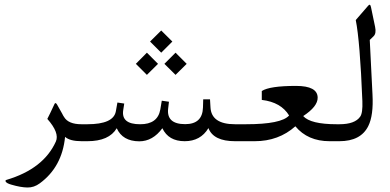

<svg xmlns="http://www.w3.org/2000/svg" viewBox="-20 -606 1673 824"><path d="M330.1 0Q280.3 0 259.3 -18.6Q246.6 110.4 150.9 180.7Q126 199.2 97.7 198.7Q68.4 198.2 28.8 186.5Q8.3 180.7 4.4 173.3Q1.5 168 7.8 166Q167 118.7 219.7 1.5Q236.3 -35.6 183.1 -95.7Q192.9 -114.3 213.9 -159.7Q217.8 -168.5 224.6 -157.7Q234.9 -140.6 246.6 -118.7Q250.5 -110.4 254.9 -104Q273.4 -72.8 329.6 -72.8H338.9Q353 -72.8 353 -37.1V-34.7Q353 0 338.9 0Z M733.4 -379.9 781.2 -332 733.4 -284.7 685.5 -332ZM610.4 -379.9 658.2 -332 610.4 -284.7 563 -332ZM671.9 -475.1 719.7 -427.7 671.9 -379.9 624 -427.7ZM988.8 0Q896 0 874.5 -56.2Q840.8 0 772.5 0Q703.1 0 676.8 -55.7Q635.7 0.5 577.6 0.5Q505.9 0 481 -55.7Q448.2 0 355 0H335Q306.2 0 306.2 -34.2V-38.1Q306.2 -72.8 335 -72.8H355Q466.8 -72.8 477.1 -127.9L483.9 -166L513.2 -161.6L508.8 -133.3Q499.5 -72.8 581.1 -72.8Q656.7 -72.3 668 -136.2L674.3 -173.8L705.1 -169.4L701.7 -140.6Q693.4 -73.2 774.9 -73.2Q849.1 -73.2 851.1 -145L852.1 -179.7H881.3L883.3 -146Q886.7 -72.8 988.8 -72.8H1013.2Q1027.3 -72.8 1027.3 -37.1V-34.7Q1027.3 0 1013.2 0Z M1394.5 0Q1300.8 0 1247.6 -64Q1175.8 0 1073.2 0H1008.8Q980 0 980 -34.2V-38.1Q980 -72.8 1008.8 -72.8H1035.2Q1187.5 -72.8 1220.7 -110.4Q1186 -167.5 1103.5 -177.2V-215.3Q1136.7 -237.3 1250.5 -237.3Q1342.8 -237.3 1343.3 -187Q1343.8 -148.9 1281.2 -107.9Q1312.5 -72.8 1425.3 -72.8H1432.6Q1446.8 -72.8 1446.8 -37.1V-34.7Q1446.8 0 1432.6 0Z M1436.5 0Q1436.5 0 1428.7 0Q1399.9 0 1399.9 -34.2V-38.1Q1399.9 -72.8 1428.7 -72.8H1436.5Q1503.4 -72.8 1525.9 -105.5Q1537.1 -121.1 1535.2 -171.9Q1524.9 -429.7 1506.8 -520L1560.1 -581.5Q1568.8 -592.3 1572.3 -574.7L1589.8 -490.7Q1595.7 -462.9 1583.5 -450.7L1566.9 -434.6L1578.6 -200.7Q1583.5 -110.8 1560.5 -64.9Q1528.3 0 1436.5 0Z"/></svg>

Font: Parastoo Print
Style: Print
Weight: 400
Foundry: Saber Rastikerdar (saber.rastikerdar@gmail.com)
Version: Version 1.0.0-alpha5